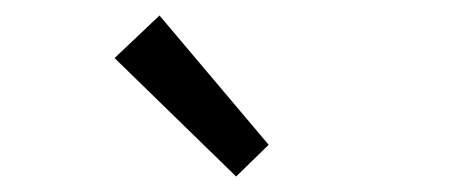

<svg xmlns="http://www.w3.org/2000/svg" viewBox="-20 -801 582 248"><path d="M285 -573 128 -726 186 -781 327 -614Z"/></svg>

Font: Processing Sans Pro
Style: Regular
Weight: 400
Designer: Paul D. Hunt
Foundry: Adobe Systems Incorporated
Version: Version 2.020;PS 2.000;hotconv 1.0.86;makeotf.lib2.5.63406